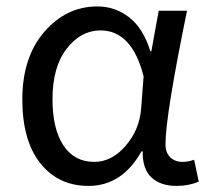

<svg xmlns="http://www.w3.org/2000/svg" viewBox="-20 -577 665 609"><path d="M260.7 12.7Q165 12.7 107.9 -59.1Q50.8 -130.9 50.8 -261.7Q50.8 -395.5 120.6 -476.1Q190.4 -556.6 289.1 -556.6Q344.7 -556.6 389.6 -522Q434.6 -487.3 457 -414.1H460L483.4 -543H573.2Q504.9 -210 504.9 -119.1Q504.9 -92.8 520 -78.1Q535.2 -63.5 558.6 -63.5Q577.1 -63.5 595.7 -70.3L610.4 -1Q579.1 12.7 540 12.7Q489.3 12.7 460.4 -14.2Q431.6 -41 432.6 -96.7H428.7Q367.2 12.7 260.7 12.7ZM279.3 -63.5Q334 -63.5 377.9 -113.8Q421.9 -164.1 427.7 -232.4L435.5 -335Q398.4 -480.5 298.8 -480.5Q236.3 -480.5 191.4 -422.4Q146.5 -364.3 146.5 -262.7Q146.5 -168 181.2 -115.7Q215.8 -63.5 279.3 -63.5Z"/></svg>

Font: GenYoGothic TW TTF Regular
Style: Regular
Weight: 400
Version: Version 1.300